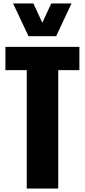

<svg xmlns="http://www.w3.org/2000/svg" viewBox="-20 -1078 485 1098"><path d="M133 0V-677H11V-810H434V-677H313V0ZM143 -871 55 -1058H171L222 -948L273 -1058H389L301 -871Z"/></svg>

Font: Oswald
Style: Bold
Weight: 700
Designer: Vernon Adams
Foundry: Vernon Adams
Version: Version 4.103;gftools[0.9.33.dev8+g029e19f]